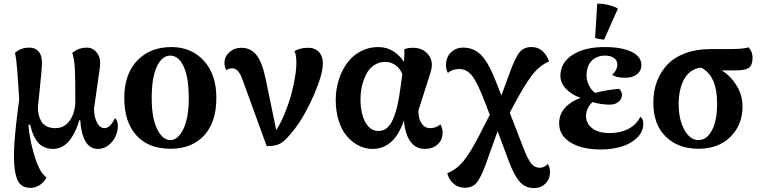

<svg xmlns="http://www.w3.org/2000/svg" viewBox="-20 -783 4072 1029"><path d="M144 224.1Q107.4 224.1 87.2 202.6Q66.9 181.2 59.1 125.7Q51.3 70.3 57.4 -19Q63.5 -108.4 83 -250L73.2 -397Q67.4 -473.1 60.1 -500Q91.8 -527.8 138.2 -527.8Q168.9 -527.8 187 -507.1Q205.1 -486.3 205.1 -445.8Q205.1 -418 194.8 -323.2Q184.6 -228.5 183.1 -208Q183.1 -186 187.5 -167.5Q191.9 -148.9 201.7 -132.1Q211.4 -115.2 230.7 -105.7Q250 -96.2 276.9 -96.2Q326.7 -96.2 355.2 -138.9Q383.8 -181.6 383.8 -243.2Q383.8 -362.3 381.1 -414.6Q378.4 -466.8 367.2 -500Q390.1 -516.6 407.2 -522.2Q424.3 -527.8 444.8 -527.8Q479.5 -527.8 501.2 -498Q522.9 -468.3 514.2 -414.1L483.9 -201.2Q483.9 -157.7 499.3 -127Q514.6 -96.2 540 -96.2Q570.3 -96.2 596.2 -149.9Q611.8 -136.2 611.8 -108.9Q611.8 -81.5 599.9 -53.7Q587.9 -25.9 562.5 -5.4Q537.1 15.1 504.9 15.1Q461.9 15.1 438.2 -25.1Q414.6 -65.4 410.2 -138.2H404.8Q396 -107.4 383.8 -81.5Q371.6 -55.7 354.5 -33Q337.4 -10.3 314 2.4Q290.5 15.1 263.2 15.1Q240.2 15.1 221.2 7.3Q202.1 -0.5 189.9 -12.5Q177.7 -24.4 167.7 -42.5Q157.7 -60.5 152.1 -77.1Q146.5 -93.8 141.1 -115.2H132.8Q134.3 -69.8 150.4 -1.2Q166.5 67.4 188 113.8Q203.6 147.5 229 168.9Q215.3 194.8 191.7 209.5Q168 224.1 144 224.1Z M646 -257.8Q646 -385.3 715.1 -458Q784.2 -530.8 898.9 -530.8Q1005.4 -530.8 1072.5 -457.5Q1139.6 -384.3 1139.6 -257.8Q1139.6 -129.4 1074.5 -57.6Q1009.3 14.2 892.6 14.2Q775.9 14.2 710.9 -57.6Q646 -129.4 646 -257.8ZM793 -257.8Q793 -150.9 822 -91.6Q851.1 -32.2 892.6 -32.2Q934.1 -32.2 962.9 -91.6Q991.7 -150.9 991.7 -257.8Q991.7 -367.7 964.4 -426.3Q937 -484.9 892.6 -484.9Q848.1 -484.9 820.6 -426Q793 -367.2 793 -257.8Z M1281.2 -352.1Q1268.6 -387.2 1255.4 -402.1Q1242.2 -417 1224.1 -417Q1208 -417 1193.4 -407.2Q1183.1 -423.8 1183.1 -446.8Q1183.1 -479.5 1209.5 -503.2Q1235.8 -526.9 1272.5 -526.9Q1324.2 -526.9 1355 -487.5Q1385.7 -448.2 1404.3 -357.9L1460.4 -85.9Q1490.7 -129.9 1520.5 -212.9Q1540.5 -266.6 1554.4 -334Q1568.4 -401.4 1568.4 -443.8Q1568.4 -490.7 1558.1 -508.8Q1587.4 -526.9 1631.3 -526.9Q1668 -526.9 1689.2 -504.4Q1710.4 -481.9 1710.4 -443.8Q1710.4 -385.3 1662.8 -275.1Q1615.2 -165 1557.1 -88.9Q1512.2 -31.7 1485.1 -15.4Q1458 1 1409.2 0Z M1976.1 15.1Q1938.5 15.1 1903.8 -2Q1869.1 -19 1841.1 -50.8Q1813 -82.5 1796.1 -133.5Q1779.3 -184.6 1779.3 -247.1Q1779.3 -302.7 1795.2 -353.8Q1811 -404.8 1839.6 -444.3Q1868.2 -483.9 1911.6 -507.3Q1955.1 -530.8 2007.3 -530.8Q2053.2 -530.8 2088.6 -507.8Q2124 -484.9 2145 -451.2Q2148.4 -496.6 2147 -519Q2165 -526.9 2193.4 -526.9Q2246.6 -526.9 2276.1 -489.5Q2305.7 -452.1 2287.1 -394L2222.2 -189.9Q2222.2 -146.5 2239.5 -121.3Q2256.8 -96.2 2285.2 -96.2Q2315.9 -96.2 2340.3 -116.2Q2352.1 -96.2 2352.1 -71.8Q2352.1 -33.2 2325.4 -9Q2298.8 15.1 2256.3 15.1Q2208 15.1 2179.2 -24.9Q2150.4 -64.9 2145 -138.2Q2093.8 15.1 1976.1 15.1ZM1912.1 -252Q1912.1 -175.3 1938 -128.2Q1963.9 -81.1 2008.3 -81.1Q2034.7 -81.1 2054.2 -97.4Q2073.7 -113.8 2087.6 -147.2Q2101.6 -180.7 2110.8 -222.4Q2120.1 -264.2 2127.9 -324.2L2136.2 -384.8Q2126 -413.6 2101.3 -432.4Q2076.7 -451.2 2043.9 -451.2Q2009.8 -451.2 1983.2 -432.4Q1956.5 -413.6 1941.7 -383.1Q1926.8 -352.5 1919.4 -319.1Q1912.1 -285.6 1912.1 -252Z M2841.8 225.1Q2796.9 225.1 2766.6 192.4Q2736.3 159.7 2706.1 79.1L2647 -80.1L2585 92.8Q2556.2 171.9 2533.2 197.8Q2510.3 223.6 2469.7 223.1Q2435.5 223.1 2410.6 201.2Q2385.7 179.2 2377 145Q2424.8 127 2462.4 82Q2500 37.1 2549.8 -60.1L2605 -168L2581.1 -230Q2540.5 -336.9 2511.5 -375Q2482.4 -413.1 2441.9 -413.1Q2403.3 -413.1 2380.9 -392.1Q2370.1 -408.7 2370.1 -434.1Q2370.1 -475.6 2396.2 -501.7Q2422.4 -527.8 2462.9 -527.8Q2522 -527.8 2562 -484.6Q2602.1 -441.4 2645 -328.1L2667 -271L2714.8 -400.9Q2743.2 -479 2766.6 -505.4Q2790 -531.7 2830.1 -530.8Q2863.8 -530.8 2887.2 -509.5Q2910.6 -488.3 2922.9 -453.1Q2877.4 -435.1 2840.8 -391.8Q2804.2 -348.6 2749 -248L2711.9 -179.2L2784.7 8.8Q2809.1 71.8 2827.4 94Q2845.7 116.2 2874 116.2Q2894.5 116.2 2916 96.2Q2927.7 112.3 2927.7 140.1Q2927.7 176.8 2903.1 200.9Q2878.4 225.1 2841.8 225.1Z M3200.7 18.1Q3097.7 18.1 3037.1 -19.8Q2976.6 -57.6 2976.6 -122.1Q2976.6 -169.9 3007.6 -204.6Q3038.6 -239.3 3091.8 -258.8Q3043.5 -274.9 3013.4 -306.9Q2983.4 -338.9 2983.4 -376Q2983.4 -446.8 3048.1 -488.8Q3112.8 -530.8 3219.7 -530.8Q3313 -530.8 3365.2 -505.1Q3417.5 -479.5 3417.5 -434.1Q3417.5 -403.3 3393.6 -384.8Q3369.6 -366.2 3330.6 -366.2Q3281.2 -366.2 3260.7 -382.8Q3273.9 -393.1 3281.2 -408Q3288.6 -422.9 3288.6 -437Q3288.6 -459.5 3270.3 -472.2Q3252 -484.9 3224.6 -484.9Q3176.8 -484.9 3150.1 -456.3Q3123.5 -427.7 3123.5 -377Q3123.5 -353 3135.5 -327.1Q3147.5 -301.3 3169.4 -285.2Q3234.9 -301.8 3298.8 -307.1Q3313.5 -290.5 3313.5 -275.9Q3313.5 -253.4 3295.7 -237.8Q3277.8 -222.2 3248.5 -222.2Q3202.1 -222.2 3155.8 -235.8Q3140.1 -222.7 3130.4 -202.6Q3120.6 -182.6 3120.6 -162.1Q3120.6 -120.6 3154.3 -95.2Q3188 -69.8 3246.6 -69.8Q3304.7 -69.8 3348.1 -92.5Q3391.6 -115.2 3411.6 -157.2Q3427.7 -146 3427.7 -121.1Q3427.7 -76.7 3393.8 -44.2Q3359.9 -11.7 3309.3 3.2Q3258.8 18.1 3200.7 18.1ZM3169.4 -580.1 3180.7 -763.2Q3207 -764.6 3240.7 -756.3Q3274.4 -748 3291.5 -736.8L3217.8 -570.8Q3186.5 -572.8 3169.4 -580.1Z M3723.1 14.2Q3614.3 14.2 3547.9 -50.8Q3481.4 -115.7 3481.4 -232.9Q3481.4 -294.4 3500.7 -346.2Q3520 -397.9 3557.1 -437Q3594.2 -476.1 3653.6 -498Q3712.9 -520 3788.1 -520H3881.3Q3969.7 -520 3991.2 -529.8Q4013.2 -507.8 4013.2 -474.1Q4013.2 -434.6 3994.1 -420.2Q3975.1 -405.8 3924.3 -405.8H3848.1Q3896 -376 3927.7 -324.5Q3959.5 -272.9 3959.5 -211.9Q3959.5 -114.7 3895.3 -50.3Q3831.1 14.2 3723.1 14.2ZM3617.2 -227.1Q3617.2 -142.6 3647.7 -87.4Q3678.2 -32.2 3723.1 -32.2Q3767.6 -32.2 3795.4 -84.2Q3823.2 -136.2 3823.2 -228Q3823.2 -377.9 3737.3 -420.9Q3706.5 -417.5 3682.9 -400.4Q3659.2 -383.3 3645.3 -356.2Q3631.3 -329.1 3624.3 -296.6Q3617.2 -264.2 3617.2 -227.1Z"/></svg>

Font: Arima
Style: Bold
Weight: 700
Designer: Joana Correia and Natanael Gama
Foundry: NDISCOVER
Version: Version 1.100;Glyphs 3.1.2 (3151)